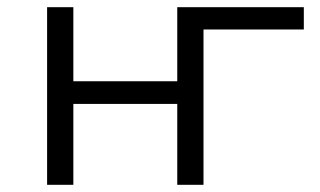

<svg xmlns="http://www.w3.org/2000/svg" viewBox="-20 -514 890 534"><path d="M111 0V-494H184V-288H473V-494H825V-432H546V0H473V-225H184V0Z"/></svg>

Font: Nunito Sans 7pt SemiExpanded Light
Style: Regular
Weight: 300
Width: 6
Designer: Vernon Adams
Foundry: Vernon Adams
Version: Version 3.101;gftools[0.9.27]